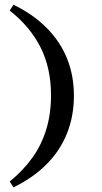

<svg xmlns="http://www.w3.org/2000/svg" viewBox="-20 -651 438 825"><path d="M37.9 154 21.8 129Q79.8 81.5 119.4 26.2Q158.9 -29 179 -95.6Q199.2 -162.1 199.2 -241.1Q199.2 -358.9 154 -448Q108.9 -537.1 21.8 -605.6L37.9 -630.6Q122.6 -589.5 180.6 -531Q238.7 -472.6 268.1 -399.6Q297.6 -326.6 297.6 -239.5Q297.6 -151.6 267.7 -77.4Q237.9 -3.2 180.2 54.8Q122.6 112.9 37.9 154Z"/></svg>

Font: Playfair 9pt
Style: Bold
Weight: 700
Designer: Claus Eggers Sørensen
Foundry: Claus Eggers Sørensen
Version: Version 2.203